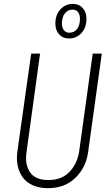

<svg xmlns="http://www.w3.org/2000/svg" viewBox="-20 -961 568 992"><path d="M356 -940.9Q388.2 -940.9 407.5 -919.2Q426.8 -897.5 426.8 -863.8Q426.8 -818.4 400.6 -790.3Q374.5 -762.2 336.9 -762.2Q304.7 -762.2 285.4 -783.7Q266.1 -805.2 266.1 -838.9Q266.1 -884.3 292.2 -912.6Q318.4 -940.9 356 -940.9ZM355 -911.1Q329.6 -911.1 314.7 -891.1Q299.8 -871.1 299.8 -838.9Q299.8 -817.4 310.3 -804.7Q320.8 -792 337.9 -792Q363.8 -792 378.4 -811.8Q393.1 -831.5 393.1 -863.8Q393.1 -886.2 383.1 -898.7Q373 -911.1 355 -911.1ZM505.9 -684.1 435.1 -173.8Q423.8 -95.2 369.4 -42Q314.9 11.2 228 11.2Q182.1 11.2 148.2 -4.4Q114.3 -20 95.9 -46.6Q77.6 -73.2 71 -106.7Q64.5 -140.1 69.8 -178.2L141.1 -684.1H187L117.2 -176.8Q107.4 -111.3 135 -71Q162.6 -30.8 230 -30.8Q299.3 -30.8 339.6 -73.5Q379.9 -116.2 389.2 -180.2L459 -684.1Z"/></svg>

Font: Fira Sans Compressed ExtraLight
Style: Italic
Weight: 250
Width: 3
Italic angle: -8°
Designer: Carrois Corporate & Edenspiekermann AG
Foundry: Carrois Corporate GbR & Edenspiekermann AG
Version: Version 4.203;PS 004.203;hotconv 1.0.88;makeotf.lib2.5.64775